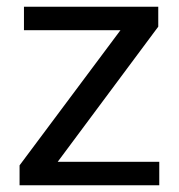

<svg xmlns="http://www.w3.org/2000/svg" viewBox="-20 -549 530 569"><path d="M38 -59 337 -459.5H51V-529H449V-470L151 -69.5H452V0H38Z"/></svg>

Font: 1883 Sans
Style: Regular
Weight: 400
Designer: 1883 Sans project is a fork of Public Sans.
Version: Version 1.009